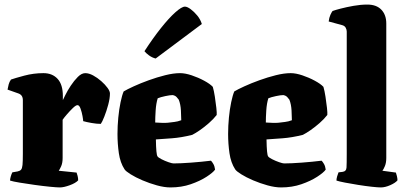

<svg xmlns="http://www.w3.org/2000/svg" viewBox="-20 -820 1775 840"><path d="M242 0Q229 0 198.5 -3Q168 -6 132 -11Q96 -16 66 -21Q36 -26 24 -30Q24 -37 27 -47.5Q30 -58 34 -66L57 -70Q67 -72 72 -77.5Q77 -83 78.5 -98.5Q80 -114 80 -147V-382Q80 -404 61 -411L13 -428Q15 -440 18 -451Q21 -462 28 -472Q45 -478 86 -489Q127 -500 170 -500Q209 -500 232 -475Q255 -450 255 -400V-382Q257 -386 266 -404.5Q275 -423 289.5 -445Q304 -467 320.5 -483.5Q337 -500 353 -500Q369 -500 387.5 -490Q406 -480 423 -465Q440 -450 450.5 -435.5Q461 -421 461 -411Q461 -390 453.5 -362Q446 -334 436.5 -310Q427 -286 421 -278Q403 -278 380.5 -282Q358 -286 344 -290Q344 -295 341 -312Q338 -329 332.5 -344.5Q327 -360 319 -360Q312 -360 299 -347.5Q286 -335 273 -320Q260 -305 254 -296V-129Q254 -107 247.5 -92.5Q241 -78 237 -73L315 -65Q317 -60 319.5 -50.5Q322 -41 322 -31Q311 -19 285 -9.5Q259 0 242 0Z M726 0Q699 0 666.5 -9Q634 -18 603.5 -31Q573 -44 551.5 -57.5Q530 -71 525 -79Q506 -108 500 -149.5Q494 -191 494 -234Q494 -269 497.5 -305.5Q501 -342 507.5 -373Q514 -404 521 -420Q536 -429 565.5 -442.5Q595 -456 631 -469Q667 -482 703 -491Q739 -500 768 -500Q790 -500 818.5 -490.5Q847 -481 873 -467Q899 -453 911 -440Q916 -423 920 -397Q924 -371 926.5 -348Q929 -325 928 -317Q914 -299 894 -281.5Q874 -264 854.5 -250.5Q835 -237 821 -230Q773 -218 732 -215Q691 -212 662 -210Q663 -144 669 -136Q672 -131 686.5 -123.5Q701 -116 717 -110.5Q733 -105 739 -105Q769 -105 816 -108.5Q863 -112 903 -117Q908 -112 913.5 -102.5Q919 -93 921 -78Q912 -65 883.5 -46.5Q855 -28 814.5 -14Q774 0 726 0ZM714 -283Q729 -285 743 -286.5Q757 -288 773 -294Q773 -310 771.5 -337Q770 -364 762 -384Q752 -398 745 -401Q738 -404 735 -404Q724 -404 703 -399.5Q682 -395 670 -390Q663 -368 661 -337Q659 -306 659 -284Q676 -283 689 -282.5Q702 -282 714 -283ZM661 -564Q645 -568 631.5 -578Q618 -588 612 -596Q649 -653 684 -697Q719 -741 747 -766Q775 -791 789 -791Q799 -791 814 -780Q829 -769 843 -752Q857 -735 863 -715Z M1210 0Q1183 0 1150.5 -9Q1118 -18 1087.5 -31Q1057 -44 1035.5 -57.5Q1014 -71 1009 -79Q990 -108 984 -149.5Q978 -191 978 -234Q978 -269 981.5 -305.5Q985 -342 991.5 -373Q998 -404 1005 -420Q1020 -429 1049.5 -442.5Q1079 -456 1115 -469Q1151 -482 1187 -491Q1223 -500 1252 -500Q1274 -500 1302.5 -490.5Q1331 -481 1357 -467Q1383 -453 1395 -440Q1400 -423 1404 -397Q1408 -371 1410.5 -348Q1413 -325 1412 -317Q1398 -299 1378 -281.5Q1358 -264 1338.5 -250.5Q1319 -237 1305 -230Q1257 -218 1216 -215Q1175 -212 1146 -210Q1147 -144 1153 -136Q1156 -131 1170.5 -123.5Q1185 -116 1201 -110.5Q1217 -105 1223 -105Q1253 -105 1300 -108.5Q1347 -112 1387 -117Q1392 -112 1397.5 -102.5Q1403 -93 1405 -78Q1396 -65 1367.5 -46.5Q1339 -28 1298.5 -14Q1258 0 1210 0ZM1198 -283Q1213 -285 1227 -286.5Q1241 -288 1257 -294Q1257 -310 1255.5 -337Q1254 -364 1246 -384Q1236 -398 1229 -401Q1222 -404 1219 -404Q1208 -404 1187 -399.5Q1166 -395 1154 -390Q1147 -368 1145 -337Q1143 -306 1143 -284Q1160 -283 1173 -282.5Q1186 -282 1198 -283Z M1646 0Q1633 0 1606 -3Q1579 -6 1547.5 -11Q1516 -16 1490 -21Q1464 -26 1452 -30Q1452 -38 1455 -48.5Q1458 -59 1461 -66L1478 -68Q1495 -70 1496 -87Q1497 -104 1497 -147V-682Q1497 -690 1492.5 -698.5Q1488 -707 1477 -710L1418 -726Q1420 -743 1425.5 -755Q1431 -767 1435 -772Q1446 -776 1471 -782.5Q1496 -789 1527 -794.5Q1558 -800 1587 -800Q1627 -800 1648.5 -777.5Q1670 -755 1670 -717V-129Q1670 -108 1664 -93.5Q1658 -79 1653 -73L1712 -65Q1714 -60 1716.5 -49.5Q1719 -39 1719 -31Q1710 -20 1687.5 -10Q1665 0 1646 0Z"/></svg>

Font: Texturina Black
Style: Regular
Weight: 900
Designer: Guillermo Torres Carreño
Foundry: Omnibus-Type
Version: Version 1.002; ttfautohint (v1.8.3)